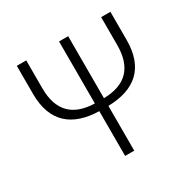

<svg xmlns="http://www.w3.org/2000/svg" viewBox="-160 -894 1066 1059"><g transform="rotate(-30 373.5 -364.5)"><path d="M612 -729V-552C612 -407 541 -337 402 -334V-729H344V-334C206 -338 135 -408 135 -552V-729H75V-550C75 -371 175 -289 344 -285V0H402V-285C572 -289 671 -370 671 -550V-729Z"/></g></svg>

Font: Source Han Sans SC Light
Style: Regular
Weight: 300
Designer: Ryoko NISHIZUKA (kana & ideographs); Paul D. Hunt (Latin, Greek & Cyrillic); Wenlong ZHANG (bopomofo); Sandoll Communica
Foundry: Adobe Systems Incorporated
Version: Version 1.004;PS 1.004;hotconv 1.0.82;makeotf.lib2.5.63406